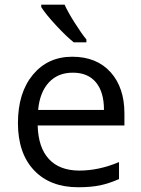

<svg xmlns="http://www.w3.org/2000/svg" viewBox="-20 -786 601 816"><path d="M421.9 -318.8Q421.9 -395 387.7 -436Q353.5 -477.1 290 -477.1Q226.6 -477.5 187.5 -435.5Q148.9 -393.6 142.1 -318.8ZM312 9.8Q192.9 9.8 124.5 -62.5Q56.2 -134.8 56.2 -263.7Q56.6 -392.6 120.1 -468.8Q183.6 -544.9 287.1 -544.9Q390.6 -544.9 450.2 -479Q508.8 -413.1 508.8 -304.2V-252.9H140.1Q142.6 -159.2 187.5 -110.4Q232.4 -61.5 316.4 -61Q400.4 -61 485.8 -97.2V-24.9Q442.4 -5.9 403.8 2Q365.2 9.8 312 9.8ZM155.3 -766.1H254.4Q270 -732.4 297.9 -688.5Q325.7 -644.5 347.2 -618.2V-606H293.5Q261.2 -631.8 217.8 -678.7Q174.3 -725.6 155.3 -755.9Z"/></svg>

Font: OpenSansHebrew-Regular
Style: Regular
Weight: 400
Foundry: Ascender Corporation, Yanek Iontef
Version: Version 2.001;PS 002.001;hotconv 1.0.70;makeotf.lib2.5.58329